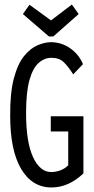

<svg xmlns="http://www.w3.org/2000/svg" viewBox="-20 -817 415 847"><path d="M207 10Q122 10 73.5 -71.5Q25 -153 25 -305Q24 -406 41 -470.5Q58 -535 86 -569.5Q114 -604 146 -617.5Q178 -631 206 -631Q253 -630 290.5 -603.5Q328 -577 346 -534L303 -489Q282 -522 262 -542Q242 -562 207 -562Q176 -562 150.5 -539.5Q125 -517 110 -464Q95 -411 95 -319Q95 -191 125.5 -124.5Q156 -58 206 -58Q225 -58 245 -65Q265 -72 281 -88V-237H204V-304H348V-52Q314 -20 279 -5Q244 10 207 10ZM297 -797 327 -755 215 -656H196L81 -755L110 -796L205 -727Z"/></svg>

Font: Inconsolata Condensed Medium
Style: Regular
Weight: 500
Width: 3
Monospace: yes
Designer: Raph Levien, Cyreal, Brenton Simpson
Foundry: Raph Levien, Cyreal, Google
Version: Version 3.100; ttfautohint (v1.8.4.7-5d5b)